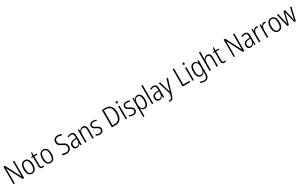

<svg xmlns="http://www.w3.org/2000/svg" viewBox="514 -3676 10795 6834"><g transform="rotate(-30 5912.0 -259.5)"><path d="M458 0 136 -624H133Q137 -561 137 -472V0H84V-714H149L470 -95H472L471 -136Q469 -212 469 -247V-714H523V0Z M848 10Q756 10 705 -63.5Q654 -137 654 -267Q654 -399 704.5 -470.5Q755 -542 850 -542Q943 -542 993 -469Q1043 -396 1043 -267Q1043 -136 993 -63Q943 10 848 10ZM848 -39Q986 -39 986 -267Q986 -375 952.5 -434Q919 -493 849 -493Q780 -493 745.5 -435Q711 -377 711 -267Q711 -157 745 -98Q779 -39 848 -39Z M1347 -50V-4Q1316 10 1276 10Q1220 10 1193.5 -25.5Q1167 -61 1167 -135V-486H1106V-517L1168 -534L1185 -658H1222V-532H1345V-486H1222V-138Q1222 -87 1237.5 -62.5Q1253 -38 1288 -38Q1320 -38 1347 -50Z M1609 10Q1517 10 1466 -63.5Q1415 -137 1415 -267Q1415 -399 1465.5 -470.5Q1516 -542 1611 -542Q1704 -542 1754 -469Q1804 -396 1804 -267Q1804 -136 1754 -63Q1704 10 1609 10ZM1609 -39Q1747 -39 1747 -267Q1747 -375 1713.5 -434Q1680 -493 1610 -493Q1541 -493 1506.5 -435Q1472 -377 1472 -267Q1472 -157 1506 -98Q1540 -39 1609 -39Z M2268 10Q2173 10 2108 -20V-78Q2141 -62 2183.5 -52Q2226 -42 2268 -42Q2336 -42 2375.5 -80Q2415 -118 2415 -184Q2415 -225 2400 -251.5Q2385 -278 2355.5 -298Q2326 -318 2271 -342Q2218 -366 2185 -390Q2152 -414 2133 -450.5Q2114 -487 2114 -542Q2114 -627 2167.5 -675.5Q2221 -724 2308 -724Q2389 -724 2461 -689L2441 -639Q2376 -672 2307 -672Q2244 -672 2208 -637.5Q2172 -603 2172 -543Q2172 -501 2187.5 -473.5Q2203 -446 2231 -427Q2259 -408 2309 -386Q2366 -361 2400.5 -336.5Q2435 -312 2453.5 -276.5Q2472 -241 2472 -188Q2472 -95 2416.5 -42.5Q2361 10 2268 10Z M2889 -359V0H2847L2838 -87H2836Q2813 -40 2779 -15Q2745 10 2690 10Q2626 10 2590.5 -31Q2555 -72 2555 -139Q2555 -296 2759 -308L2834 -313V-353Q2834 -429 2810 -462Q2786 -495 2736 -495Q2682 -495 2616 -459L2598 -503Q2668 -542 2741 -542Q2817 -542 2853 -498Q2889 -454 2889 -359ZM2766 -267Q2688 -262 2650 -230.5Q2612 -199 2612 -140Q2612 -90 2636 -63Q2660 -36 2703 -36Q2766 -36 2800 -84Q2834 -132 2834 -217V-271Z M3381 -359V0H3326V-350Q3326 -423 3300.5 -458Q3275 -493 3225 -493Q3158 -493 3123.5 -443Q3089 -393 3089 -293V0H3034V-532H3078L3085 -440H3089Q3107 -485 3144 -513.5Q3181 -542 3233 -542Q3381 -542 3381 -359Z M3628 10Q3550 10 3490 -22V-79Q3519 -61 3555 -50Q3591 -39 3627 -39Q3683 -39 3711 -64Q3739 -89 3739 -135Q3739 -176 3714.5 -199Q3690 -222 3628 -251Q3582 -273 3554.5 -291.5Q3527 -310 3511 -337.5Q3495 -365 3495 -406Q3495 -469 3537.5 -505.5Q3580 -542 3655 -542Q3727 -542 3788 -510L3767 -464Q3714 -494 3654 -494Q3605 -494 3577 -471.5Q3549 -449 3549 -408Q3549 -380 3561 -362Q3573 -344 3594.5 -330Q3616 -316 3660 -295Q3707 -272 3734 -253.5Q3761 -235 3777.5 -207Q3794 -179 3794 -137Q3794 -67 3751 -28.5Q3708 10 3628 10Z M4272 0H4127V-714H4284Q4422 -714 4493.5 -625Q4565 -536 4565 -365Q4565 -184 4491 -92Q4417 0 4272 0ZM4278 -664H4183V-51H4269Q4389 -51 4447 -128.5Q4505 -206 4505 -362Q4505 -513 4449 -588.5Q4393 -664 4278 -664Z M4760 -686Q4760 -665 4750.5 -653Q4741 -641 4723 -641Q4705 -641 4695.5 -653Q4686 -665 4686 -686Q4686 -707 4695.5 -718.5Q4705 -730 4723 -730Q4741 -730 4750.5 -718.5Q4760 -707 4760 -686ZM4750 0H4695V-532H4750Z M5000 10Q4922 10 4862 -22V-79Q4891 -61 4927 -50Q4963 -39 4999 -39Q5055 -39 5083 -64Q5111 -89 5111 -135Q5111 -176 5086.5 -199Q5062 -222 5000 -251Q4954 -273 4926.5 -291.5Q4899 -310 4883 -337.5Q4867 -365 4867 -406Q4867 -469 4909.5 -505.5Q4952 -542 5027 -542Q5099 -542 5160 -510L5139 -464Q5086 -494 5026 -494Q4977 -494 4949 -471.5Q4921 -449 4921 -408Q4921 -380 4933 -362Q4945 -344 4966.5 -330Q4988 -316 5032 -295Q5079 -272 5106 -253.5Q5133 -235 5149.5 -207Q5166 -179 5166 -137Q5166 -67 5123 -28.5Q5080 10 5000 10Z M5654 -269Q5654 -134 5606.5 -62Q5559 10 5475 10Q5422 10 5386.5 -18Q5351 -46 5333 -91H5329Q5332 -51 5332 -1V236H5277V-532H5321L5329 -433H5332Q5375 -542 5477 -542Q5563 -542 5608.5 -473Q5654 -404 5654 -269ZM5332 -282V-254Q5332 -148 5366 -93.5Q5400 -39 5466 -39Q5529 -39 5563 -97Q5597 -155 5597 -269Q5597 -494 5468 -494Q5401 -494 5366.5 -439Q5332 -384 5332 -282Z M5775 0V-760H5830V0Z M6278 -359V0H6236L6227 -87H6225Q6202 -40 6168 -15Q6134 10 6079 10Q6015 10 5979.5 -31Q5944 -72 5944 -139Q5944 -296 6148 -308L6223 -313V-353Q6223 -429 6199 -462Q6175 -495 6125 -495Q6071 -495 6005 -459L5987 -503Q6057 -542 6130 -542Q6206 -542 6242 -498Q6278 -454 6278 -359ZM6155 -267Q6077 -262 6039 -230.5Q6001 -199 6001 -140Q6001 -90 6025 -63Q6049 -36 6092 -36Q6155 -36 6189 -84Q6223 -132 6223 -217V-271Z M6414 -532 6513 -194Q6537 -117 6545 -73H6548Q6557 -119 6580 -194L6678 -532H6737L6546 99Q6523 173 6491 207Q6459 241 6408 241Q6383 241 6357 233V184Q6379 192 6402 192Q6434 192 6455 168.5Q6476 145 6492 91L6520 -5L6356 -532Z M7035 -714H7091V-52H7348V0H7035Z M7508 -686Q7508 -665 7498.5 -653Q7489 -641 7471 -641Q7453 -641 7443.5 -653Q7434 -665 7434 -686Q7434 -707 7443.5 -718.5Q7453 -730 7471 -730Q7489 -730 7498.5 -718.5Q7508 -707 7508 -686ZM7498 0H7443V-532H7498Z M7940 -452H7943L7950 -532H7996V19Q7996 241 7795 241Q7711 241 7647 208V154Q7718 192 7795 192Q7941 192 7941 25V-6Q7941 -48 7944 -94H7940Q7921 -44 7884.5 -17Q7848 10 7796 10Q7712 10 7666 -60Q7620 -130 7620 -263Q7620 -396 7667 -469Q7714 -542 7802 -542Q7896 -542 7940 -452ZM7677 -262Q7677 -38 7806 -38Q7876 -38 7908.5 -93Q7941 -148 7941 -240V-290Q7941 -389 7909.5 -441Q7878 -493 7810 -493Q7743 -493 7710 -433Q7677 -373 7677 -262Z M8198 -518Q8198 -474 8194 -442H8198Q8217 -486 8253.5 -514Q8290 -542 8341 -542Q8490 -542 8490 -356V0H8435V-349Q8435 -423 8409.5 -458Q8384 -493 8333 -493Q8267 -493 8232.5 -442Q8198 -391 8198 -289V0H8143V-760H8198Z M8818 -50V-4Q8787 10 8747 10Q8691 10 8664.5 -25.5Q8638 -61 8638 -135V-486H8577V-517L8639 -534L8656 -658H8693V-532H8816V-486H8693V-138Q8693 -87 8708.5 -62.5Q8724 -38 8759 -38Q8791 -38 8818 -50Z M9508 0 9186 -624H9183Q9187 -561 9187 -472V0H9134V-714H9199L9520 -95H9522L9521 -136Q9519 -212 9519 -247V-714H9573V0Z M10030 -359V0H9988L9979 -87H9977Q9954 -40 9920 -15Q9886 10 9831 10Q9767 10 9731.5 -31Q9696 -72 9696 -139Q9696 -296 9900 -308L9975 -313V-353Q9975 -429 9951 -462Q9927 -495 9877 -495Q9823 -495 9757 -459L9739 -503Q9809 -542 9882 -542Q9958 -542 9994 -498Q10030 -454 10030 -359ZM9907 -267Q9829 -262 9791 -230.5Q9753 -199 9753 -140Q9753 -90 9777 -63Q9801 -36 9844 -36Q9907 -36 9941 -84Q9975 -132 9975 -217V-271Z M10414 -532 10405 -479Q10381 -487 10355 -487Q10318 -487 10289.5 -460Q10261 -433 10245.5 -387Q10230 -341 10230 -285V0H10175V-532H10220L10227 -430H10230Q10248 -479 10280.5 -510Q10313 -541 10359 -541Q10389 -541 10414 -532Z M10739 -532 10730 -479Q10706 -487 10680 -487Q10643 -487 10614.5 -460Q10586 -433 10570.5 -387Q10555 -341 10555 -285V0H10500V-532H10545L10552 -430H10555Q10573 -479 10605.5 -510Q10638 -541 10684 -541Q10714 -541 10739 -532Z M10977 10Q10885 10 10834 -63.5Q10783 -137 10783 -267Q10783 -399 10833.5 -470.5Q10884 -542 10979 -542Q11072 -542 11122 -469Q11172 -396 11172 -267Q11172 -136 11122 -63Q11072 10 10977 10ZM10977 -39Q11115 -39 11115 -267Q11115 -375 11081.5 -434Q11048 -493 10978 -493Q10909 -493 10874.5 -435Q10840 -377 10840 -267Q10840 -157 10874 -98Q10908 -39 10977 -39Z M11542 -352Q11524 -423 11517 -463H11515Q11506 -413 11490 -351L11402 0H11341L11214 -532H11271L11345 -208Q11361 -139 11373 -70H11376Q11385 -129 11404 -205L11487 -532H11547L11628 -203Q11646 -129 11655 -70H11658Q11662 -108 11681 -193L11758 -532H11813L11688 0H11626Z"/></g></svg>

Font: Noto Sans Display Light Narrow
Style: Regular
Weight: 300
Width: 4
Designer: Monotype Design team
Foundry: Monotype Imaging Inc.
Version: Version 1.000